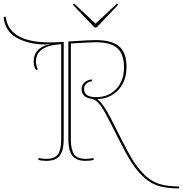

<svg xmlns="http://www.w3.org/2000/svg" viewBox="-160 -887 1021 1073"><path d="M196 -107Q196 -47 174 -17.5Q152 12 99 12Q72 12 54 6L56 -4Q78 1 96 1Q146 1 164 -25Q182 -51 182 -107V-640Q126 -636 100 -625Q41 -600 41 -544Q41 -520 51 -501L43 -495Q28 -512 28 -543Q28 -609 94 -633Q106 -637 116 -640V-642L93 -638Q-3 -640 -67.5 -676.5Q-132 -713 -140 -792L-128 -794Q-112 -650 120 -650Q152 -650 196 -653ZM222 -107V-655Q336 -663 374 -663Q464 -663 505.5 -628Q547 -593 547 -513.5Q547 -434 502 -385Q457 -336 384 -333Q417 -308 459 -226L519 -108Q558 -30 584.5 12Q611 54 648 90.5Q685 127 730.5 141Q776 155 841 155V166Q775 166 729.5 153Q684 140 645 104.5Q606 69 577 24Q548 -21 507 -102L447 -220Q415 -283 394 -307.5Q373 -332 350 -335Q296 -344 296 -389Q296 -412 312.5 -426.5Q329 -441 353 -443L355 -433Q335 -431 322.5 -419.5Q310 -408 310 -389Q310 -344 378 -344Q446 -344 489.5 -389.5Q533 -435 533 -510.5Q533 -586 495 -618.5Q457 -651 375 -651Q350 -651 236 -644V-107Q236 -51 254 -25Q272 1 322 1Q340 1 362 -4L364 6Q346 12 319 12Q266 12 244 -17.5Q222 -47 222 -107ZM365 -737 247 -861 254 -867 374 -755 494 -867 501 -861 383 -737Q379 -733 374 -733Q369 -733 365 -737Z"/></svg>

Font: Almendra Display
Style: Regular
Weight: 400
Designer: Ana Sanfelippo
Foundry: Ana Sanfelippo
Version: Version 1.004